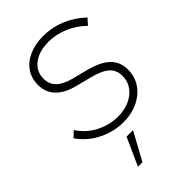

<svg xmlns="http://www.w3.org/2000/svg" viewBox="-285 -810 1176 1176"><g transform="rotate(-45 303.0 -222.5)"><path d="M306 11Q229 11 151.5 -26Q74 -63 22 -136L59 -171Q103 -104 171 -70.5Q239 -37 307 -37Q365 -37 409.5 -57Q454 -77 479.5 -112.5Q505 -148 505 -194Q505 -244 471.5 -275Q438 -306 358 -326L260 -351Q181 -371 140 -414Q99 -457 99 -521Q99 -579 128.5 -621.5Q158 -664 211 -687.5Q264 -711 334 -711Q409 -711 478.5 -682.5Q548 -654 606 -599L572 -561Q523 -609 460 -636Q397 -663 332 -663Q250 -663 200 -625Q150 -587 150 -525Q150 -477 180.5 -446.5Q211 -416 275 -399L373 -374Q468 -350 512 -307.5Q556 -265 556 -198Q556 -137 524 -90Q492 -43 435.5 -16Q379 11 306 11ZM178 266 259 86H315L217 266Z"/></g></svg>

Font: Red Hat Text VF
Style: Italic
Weight: 300
Italic angle: -12°
Designer: Pentagram, MCKL
Foundry: Pentagram, MCKL
Version: Version 1.023